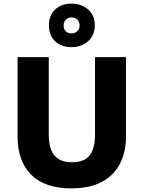

<svg xmlns="http://www.w3.org/2000/svg" viewBox="-20 -1029 792 1059"><path d="M675 -277Q675 -191 641.5 -126Q608 -61 541 -25.5Q474 10 373 10Q228 10 152.5 -65Q77 -140 77 -275V-714H249V-286Q249 -208 281 -171Q313 -134 376 -134Q444 -134 474 -171.5Q504 -209 504 -287V-714H675ZM375 -769Q319 -769 284.5 -801Q250 -833 250 -889Q250 -945 284.5 -977Q319 -1009 375 -1009Q428 -1009 465.5 -977Q503 -945 503 -890Q503 -834 466 -801.5Q429 -769 375 -769ZM375 -845Q394 -845 406.5 -857Q419 -869 419 -889Q419 -909 406 -921Q393 -933 375 -933Q356 -933 343.5 -921Q331 -909 331 -889Q331 -869 342 -857Q353 -845 375 -845Z"/></svg>

Font: Noto Sans Lao Looped ExtraBold
Style: Regular
Weight: 800
Designer: Mark Frömberg, Ben Mitchell
Foundry: The Fontpad Ltd
Version: Version 1.002; ttfautohint (v1.8.4.7-5d5b)